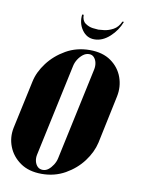

<svg xmlns="http://www.w3.org/2000/svg" viewBox="-81 -687 568 747"><g transform="rotate(10 202.5 -313.0)"><path d="M-3 -152Q-11 -113 3 -77Q17 -41 50.5 -17.5Q84 6 135 6Q186 6 227.5 -17.5Q269 -41 296 -77Q323 -113 332 -152L372 -342Q380 -381 367 -417.5Q354 -454 321 -477.5Q288 -501 237 -501Q185 -501 143 -477Q101 -453 73.5 -416.5Q46 -380 38 -342ZM183 -429Q186 -443 194 -455.5Q202 -468 213 -476.5Q224 -485 237 -485Q249 -485 256.5 -476.5Q264 -468 266.5 -455.5Q269 -443 266 -429L188 -65Q185 -51 177 -38.5Q169 -26 159 -18Q149 -10 137 -10Q124 -10 116 -18Q108 -26 105 -38.5Q102 -51 105 -65ZM342 -632Q332 -609 313.5 -599Q295 -589 277.5 -587Q260 -585 255 -585Q249 -585 233 -587Q217 -589 203 -599Q189 -609 189 -632H183Q179 -597 197.5 -571Q216 -545 246 -545Q278 -545 306.5 -571Q335 -597 348 -632Z"/></g></svg>

Font: Emberly Black
Style: Italic
Weight: 900
Italic angle: -12°
Designer: Rajesh Rajput
Foundry: Rajesh Rajput
Version: Version 1.000